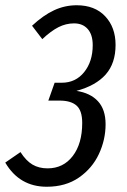

<svg xmlns="http://www.w3.org/2000/svg" viewBox="-51 -699 484 731"><path d="M389 -528Q389 -458 351.5 -415.5Q314 -373 240 -353Q293 -345 322 -313.5Q351 -282 351 -226Q351 -167 325.5 -112.5Q300 -58 249.5 -23Q199 12 127 12Q23 12 -31 -80L27 -120Q48 -87 72.5 -72.5Q97 -58 130 -58Q190 -58 226 -105Q262 -152 262 -231Q262 -278 240.5 -297Q219 -316 176 -316H133L157 -384H184Q237 -384 269.5 -424.5Q302 -465 302 -527Q302 -567 283 -588.5Q264 -610 231 -610Q200 -610 171.5 -595.5Q143 -581 110 -550L71 -601Q114 -641 155 -660Q196 -679 241 -679Q310 -679 349.5 -637Q389 -595 389 -528Z"/></svg>

Font: Fira Sans Extra Condensed
Style: Italic
Weight: 400
Width: 3
Italic angle: -8°
Designer: Carrois Corporate & Edenspiekermann AG
Foundry: Carrois Corporate GbR & Edenspiekermann AG
Version: Version 4.203